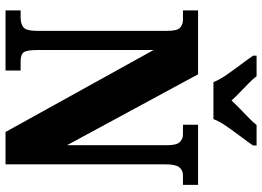

<svg xmlns="http://www.w3.org/2000/svg" viewBox="-150 -822 971 712"><g transform="rotate(90 336.0 -465.5)"><path d="M18 0V-56H45Q68 -56 81 -66.5Q94 -77 94 -119V-599Q94 -638 81.5 -648Q69 -658 53 -658H18V-714H255L518 -228V-599Q518 -634 506.5 -646Q495 -658 478 -658H442V-714H665V-658H630Q611 -658 600 -644.5Q589 -631 589 -595V0H469L165 -549V-119Q165 -77 174 -66.5Q183 -56 205 -56H241V0ZM284 -771Q275 -794 256.5 -820.5Q238 -847 218.5 -873Q199 -899 186 -918V-931H262Q271 -919 287.5 -902.5Q304 -886 322 -869Q340 -852 352 -838Q365 -852 382.5 -869Q400 -886 417 -902.5Q434 -919 443 -931H519V-918Q506 -899 486.5 -873Q467 -847 448.5 -820.5Q430 -794 421 -771Z"/></g></svg>

Font: Noto Serif Thai ExtraCondensed Black
Style: Regular
Weight: 900
Width: 2
Designer: Monotype Design Team
Foundry: Monotype Imaging Inc.
Version: Version 2.002; ttfautohint (v1.8.4.7-5d5b)